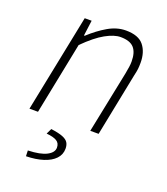

<svg xmlns="http://www.w3.org/2000/svg" viewBox="-131 -584 771 887"><g transform="rotate(20 255.0 -140.0)"><path d="M40 0 137 -480H171L161 -404H165Q206 -442 249 -467Q292 -492 336 -492Q398 -492 424 -459.5Q450 -427 450 -375Q450 -357 448.5 -344Q447 -331 442 -310L380 0H339L401 -304Q405 -327 407 -339.5Q409 -352 409 -366Q409 -411 389 -433Q369 -455 323 -455Q292 -455 249.5 -431.5Q207 -408 153 -354L82 0ZM100 212 99 184Q160 182 190.5 166Q221 150 221 126Q221 104 204.5 94Q188 84 154 81L167 54Q205 59 225 67Q245 75 252.5 87Q260 99 260 117Q260 146 240 167Q220 188 184 199.5Q148 211 100 212Z"/></g></svg>

Font: Source Sans 3 Light
Style: Italic
Weight: 300
Italic angle: -11°
Designer: Paul D. Hunt
Foundry: Adobe
Version: Version 3.046;hotconv 1.0.118;makeotfexe 2.5.65603